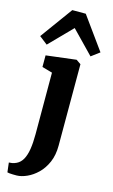

<svg xmlns="http://www.w3.org/2000/svg" viewBox="-184 -925 721 1225"><g transform="rotate(15 176.0 -312.5)"><path d="M62 243Q49.5 243 36.8 242.8Q24 242.5 14.2 241.5Q4.5 240.5 0 239L-7.5 176Q-1 176 12.8 174Q26.5 172 42 164.5Q67 152.5 82 125.5Q97 98.5 103.8 56.5Q110.5 14.5 110.5 -42L110 -449L42 -468.5V-545L239 -569H241L271.5 -548V-9.5Q271.5 52.5 251 99.8Q230.5 147 198 178.5Q165.5 210 129.2 226.2Q93 242.5 62 243ZM31 -613 -23 -655 132 -868H221L375.5 -654L320.5 -613L176.5 -761.5Z"/></g></svg>

Font: Merriweather Light 18pt Black
Style: Regular
Weight: 900
Version: Version 2.100